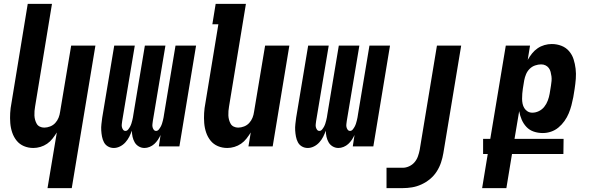

<svg xmlns="http://www.w3.org/2000/svg" viewBox="-20 -755 3040 990"><path d="M225 215 273 -72Q263 -56 251 -40.5Q239 -25 223 -14Q207 -3 188.5 2.5Q170 8 152 8Q126 8 103.5 -1.5Q81 -11 66 -29.5Q51 -48 43 -71.5Q35 -95 33 -120.5Q31 -146 32.5 -172Q34 -198 39 -223L123 -735H248L161 -206Q159 -195 158 -183Q157 -171 157.5 -159.5Q158 -148 161 -137Q164 -126 169.5 -116.5Q175 -107 185.5 -102Q196 -97 208 -97Q223 -97 238.5 -103Q254 -109 265 -121Q276 -133 282 -148Q288 -163 290 -179L347 -520H472L350 215Z M567 8Q550 8 536.5 0Q523 -8 516 -21.5Q509 -35 506 -50.5Q503 -66 502 -82.5Q501 -99 503 -115.5Q505 -132 507 -148L569 -520H675L610 -131Q609 -123 608 -115Q607 -107 608.5 -100Q610 -93 614.5 -86.5Q619 -80 627 -80Q635 -80 641 -87.5Q647 -95 651 -102.5Q655 -110 657.5 -118Q660 -126 662 -134Q664 -142 665.5 -150Q667 -158 668 -166L727 -520H833L768 -131Q767 -123 766 -115Q765 -107 766.5 -100Q768 -93 772.5 -86.5Q777 -80 785 -80Q793 -80 799 -87.5Q805 -95 809 -102.5Q813 -110 815.5 -118Q818 -126 820 -134Q822 -142 823.5 -150Q825 -158 826 -166L885 -520H991L905 0H799L808 -59Q802 -46 794 -34Q786 -22 775.5 -12.5Q765 -3 751.5 2.5Q738 8 725 8Q709 8 695.5 0Q682 -8 674.5 -21Q667 -34 663.5 -49.5Q660 -65 660 -81Q654 -65 646.5 -50Q639 -35 627 -21.5Q615 -8 599 0Q583 8 567 8Z M1152 8Q1126 8 1103.5 -1.5Q1081 -11 1066 -29.5Q1051 -48 1043 -71.5Q1035 -95 1033 -120.5Q1031 -146 1032.5 -172Q1034 -198 1039 -223L1106 -630H1075L1092 -735H1248L1161 -206Q1159 -195 1158 -183Q1157 -171 1157.5 -159.5Q1158 -148 1161 -137Q1164 -126 1169.5 -116.5Q1175 -107 1185.5 -102Q1196 -97 1208 -97Q1223 -97 1238.5 -103Q1254 -109 1265 -121Q1276 -133 1282 -148Q1288 -163 1290 -179L1347 -520H1472L1386 0H1261L1273 -72Q1263 -56 1251 -40.5Q1239 -25 1223 -14Q1207 -3 1188.5 2.5Q1170 8 1152 8Z M1567 8Q1550 8 1536.5 0Q1523 -8 1516 -21.5Q1509 -35 1506 -50.5Q1503 -66 1502 -82.5Q1501 -99 1503 -115.5Q1505 -132 1507 -148L1569 -520H1675L1610 -131Q1609 -123 1608 -115Q1607 -107 1608.5 -100Q1610 -93 1614.5 -86.5Q1619 -80 1627 -80Q1635 -80 1641 -87.5Q1647 -95 1651 -102.5Q1655 -110 1657.5 -118Q1660 -126 1662 -134Q1664 -142 1665.5 -150Q1667 -158 1668 -166L1727 -520H1833L1768 -131Q1767 -123 1766 -115Q1765 -107 1766.5 -100Q1768 -93 1772.5 -86.5Q1777 -80 1785 -80Q1793 -80 1799 -87.5Q1805 -95 1809 -102.5Q1813 -110 1815.5 -118Q1818 -126 1820 -134Q1822 -142 1823.5 -150Q1825 -158 1826 -166L1885 -520H1991L1905 0H1799L1808 -59Q1802 -46 1794 -34Q1786 -22 1775.5 -12.5Q1765 -3 1751.5 2.5Q1738 8 1725 8Q1709 8 1695.5 0Q1682 -8 1674.5 -21Q1667 -34 1663.5 -49.5Q1660 -65 1660 -81Q1654 -65 1646.5 -50Q1639 -35 1627 -21.5Q1615 -8 1599 0Q1583 8 1567 8Z M1973 215V110H2057Q2073 110 2089.5 102.5Q2106 95 2117.5 81.5Q2129 68 2135 51Q2141 34 2144 18L2233 -520H2358L2266 35Q2262 59 2254 83Q2246 107 2232 129Q2218 151 2197.5 168Q2177 185 2153 196Q2129 207 2104.5 211Q2080 215 2056 215Z M2466 215 2495 39H2471V-39H2508L2588 -520H2713L2701 -446Q2711 -464 2723.5 -479.5Q2736 -495 2752 -506Q2768 -517 2787 -522.5Q2806 -528 2825 -528Q2851 -528 2874.5 -519Q2898 -510 2914 -491.5Q2930 -473 2937.5 -449.5Q2945 -426 2948 -400.5Q2951 -375 2949 -349Q2947 -323 2943 -297L2936 -254Q2932 -233 2926.5 -212Q2921 -191 2912.5 -170.5Q2904 -150 2890.5 -131Q2877 -112 2859.5 -97.5Q2842 -83 2821 -76Q2800 -69 2779 -69Q2754 -69 2732 -76.5Q2710 -84 2694.5 -100.5Q2679 -117 2670 -138Q2661 -159 2657 -182L2633 -39H2886L2885 39H2620L2591 215ZM2725 -174Q2742 -174 2758.5 -182Q2775 -190 2786.5 -204.5Q2798 -219 2804.5 -236.5Q2811 -254 2814 -271L2821 -314Q2823 -326 2824 -338Q2825 -350 2823.5 -361.5Q2822 -373 2819 -384.5Q2816 -396 2809.5 -404.5Q2803 -413 2793 -418Q2783 -423 2770 -423Q2755 -423 2739 -417.5Q2723 -412 2711 -400Q2699 -388 2692.5 -372.5Q2686 -357 2683 -341L2676 -298Q2674 -285 2673 -272Q2672 -259 2672 -246Q2672 -233 2674.5 -220.5Q2677 -208 2683.5 -197.5Q2690 -187 2700.5 -180.5Q2711 -174 2725 -174Z"/></svg>

Font: Iosevka Term Curly XBd Obl
Style: Regular
Weight: 800
Italic angle: -9°
Designer: Belleve Invis
Foundry: Belleve Invis
Version: Version 32.3.0